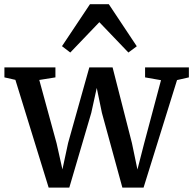

<svg xmlns="http://www.w3.org/2000/svg" viewBox="-26 -864 897 892"><path d="M-5.5 -504.5V-551H231.5V-504.5L156.5 -492.5L237 -198L264 -77L290.5 -200L389 -551H497L587 -199L612.5 -76.5L644 -199L722 -491.5L648 -504.5V-551H851.5V-504.5L796.5 -492L641 7.5H542.5L447.5 -339.5L423.5 -455.5L398 -339.5L296 7.5H200L45.5 -493ZM300.5 -620 262 -649.5 392 -844.5H479.5L609.5 -649L570.5 -620L435.5 -761Z"/></svg>

Font: Merriweather 28pt Medium
Style: Regular
Weight: 500
Version: Version 2.100